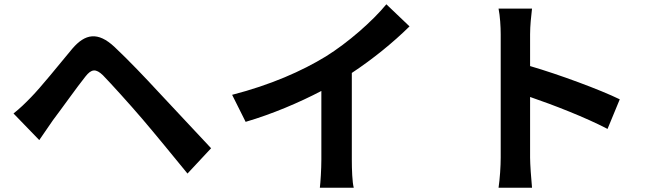

<svg xmlns="http://www.w3.org/2000/svg" viewBox="-20 -831 3040 895"><path d="M43 -302 163 -178C181 -204 205 -239 227 -271C268 -325 338 -424 378 -474C406 -510 427 -512 460 -480C496 -443 584 -346 643 -277C702 -208 786 -105 854 -22L964 -140C887 -222 785 -332 717 -404C657 -469 581 -549 514 -612C436 -685 377 -674 317 -604C249 -522 170 -424 125 -378C95 -347 73 -326 43 -302Z M1062 -389 1125 -263C1248 -299 1375 -353 1478 -407V-87C1478 -43 1474 20 1471 44H1629C1622 19 1620 -43 1620 -87V-491C1717 -555 1813 -633 1889 -708L1781 -811C1716 -732 1602 -632 1499 -568C1388 -500 1241 -435 1062 -389Z M2314 -96C2314 -56 2310 4 2304 44H2460C2456 3 2451 -67 2451 -96V-379C2559 -342 2709 -284 2812 -230L2869 -368C2777 -413 2585 -484 2451 -523V-671C2451 -712 2456 -756 2460 -791H2304C2311 -756 2314 -706 2314 -671C2314 -586 2314 -172 2314 -96Z"/></svg>

Font: Noto Sans Mono CJK TC
Style: Bold
Weight: 700
Designer: Ryoko NISHIZUKA 西塚涼子 (kana, bopomofo & ideographs); Paul D. Hunt (Latin, Greek & Cyrillic); Sandoll Communications 산돌커뮤니
Foundry: Adobe
Version: Version 2.004;hotconv 1.0.118;makeotfexe 2.5.65603